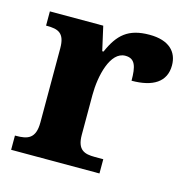

<svg xmlns="http://www.w3.org/2000/svg" viewBox="-86 -632 704 716"><g transform="rotate(15 265.5 -274.0)"><path d="M18 0H359V-55H326C287 -55 258 -63 258 -122V-276C258 -350 281 -449 339 -449C377 -449 385 -420 385 -365C467 -365 516 -395 516 -459C516 -511 482 -548 406 -548C324 -548 287 -514 256 -443H251L230 -536H24V-481H27C71 -481 97 -472 97 -413V-127C97 -64 67 -55 22 -55H18Z"/></g></svg>

Font: Noto Serif Hentaigana Bold
Style: Regular
Weight: 700
Designer: Kazuhiro Yamada
Foundry: nipponia
Version: Version 1.000